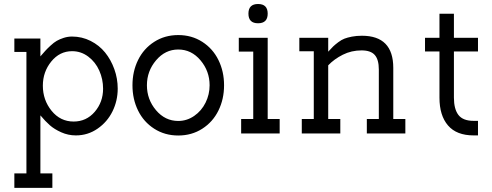

<svg xmlns="http://www.w3.org/2000/svg" viewBox="-20 -663 2444 954"><path d="M564.9 -222.7Q564.9 -162.6 539.1 -109.9Q513.2 -57.1 464.8 -23.7Q416.5 9.8 356.9 9.8Q318.8 9.8 284.4 -5.6Q250 -21 227.5 -40.8Q205.1 -60.5 180.7 -89.8V198.7H240.2V270.5H51.3V198.7H111.3V-404.8H51.3V-471.7H180.7V-382.8Q196.8 -401.4 205.1 -410.6Q213.4 -419.9 230.7 -436Q248 -452.1 262.2 -460.2Q276.4 -468.3 296.6 -474.9Q316.9 -481.4 337.9 -481.4Q387.2 -481.4 430.2 -459.7Q473.1 -438 502.2 -402.1Q531.2 -366.2 548.1 -319.3Q564.9 -272.5 564.9 -222.7ZM338.4 -408.7Q276.4 -408.7 234.6 -357.2Q192.9 -305.7 192.9 -237.3Q192.9 -166 236.3 -112.5Q279.8 -59.1 345.7 -59.1Q409.2 -59.1 450.7 -107.4Q492.2 -155.8 492.2 -222.2Q492.2 -269.5 473.4 -312Q454.6 -354.5 418.7 -381.6Q382.8 -408.7 338.4 -408.7Z M666 -113.8Q638.2 -170.4 638.2 -239.3Q638.2 -308.1 666 -364.7Q693.8 -421.4 746.3 -455.1Q798.8 -488.8 865.7 -488.8Q932.6 -488.8 985.1 -455.1Q1037.6 -421.4 1065.4 -364.7Q1093.3 -308.1 1093.3 -239.3Q1093.3 -170.4 1065.4 -113.8Q1037.6 -57.1 985.1 -23.4Q932.6 10.3 865.7 10.3Q798.8 10.3 746.3 -23.4Q693.8 -57.1 666 -113.8ZM1021.5 -239.3Q1021.5 -309.6 976.3 -363.3Q931.2 -417 865.7 -417Q800.8 -417 755.4 -363.3Q710 -309.6 710 -239.3Q710 -168.9 755.1 -115.5Q800.3 -62 865.7 -62Q908.7 -62 945.1 -87.2Q981.4 -112.3 1001.5 -153.1Q1021.5 -193.8 1021.5 -239.3Z M1238.3 -406.7H1166.5V-475.1H1310.1V-71.8H1369.6V0H1178.2V-71.8H1238.3ZM1262.2 -547.4Q1214.4 -547.4 1214.4 -595.2Q1214.4 -643.1 1262.2 -643.1Q1310.1 -643.1 1310.1 -595.2Q1310.1 -547.4 1262.2 -547.4Z M1776.4 -412.6Q1726.1 -412.6 1683.3 -391.1Q1640.6 -369.6 1610.8 -338.4V-71.8H1670.9V0H1479.5V-71.8H1539.1V-408.2H1467.3V-475.1H1610.8V-406.2Q1627 -423.8 1635.7 -432.4Q1644.5 -440.9 1660.6 -453.1Q1676.8 -465.3 1691.4 -470.9Q1706.1 -476.6 1728.5 -481Q1751 -485.4 1778.3 -485.4Q1934.1 -485.4 1934.1 -325.7V-71.8H1994.1V0H1802.7V-71.8H1862.3V-317.4Q1862.3 -366.7 1842.3 -389.6Q1822.3 -412.6 1776.4 -412.6Z M2333.5 9.8Q2248.5 9.8 2206.1 -39.6Q2163.6 -88.9 2163.6 -177.7V-407.2H2091.8V-475.1H2163.6V-594.7H2235.4V-475.1H2355V-407.2H2235.4V-177.7Q2235.4 -121.1 2257.8 -91.8Q2280.3 -62.5 2333.5 -62.5H2355V9.8Z"/></svg>

Font: Eligible
Style: Regular
Weight: 500
Version: Version 1.1